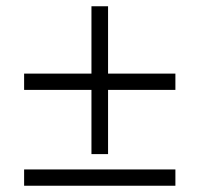

<svg xmlns="http://www.w3.org/2000/svg" viewBox="-20 -596 637 613"><path d="M272 -104H325V-309H540V-361H325V-576H272V-361H57V-309H272ZM57 -55V-3H540V-55Z"/></svg>

Font: Fixel Text Light
Style: Regular
Weight: 300
Width: 4
Designer: AlfaBravo + MacPaw
Foundry: Kyrylo Tkachov, Marchela Mozhyna, Serhii Makarenko, Maria Weinstein, Zakhar Kryvoshyya
Version: Version 1.211